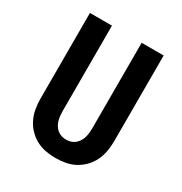

<svg xmlns="http://www.w3.org/2000/svg" viewBox="-173 -863 945 997"><g transform="rotate(30 300.0 -364.0)"><path d="M300 7Q270 7 240 1.5Q210 -4 183.5 -18.5Q157 -33 136 -55Q115 -77 102 -104.5Q89 -132 84 -162Q79 -192 79 -222V-735H211V-222Q211 -208 212.5 -194Q214 -180 218 -166.5Q222 -153 229.5 -141Q237 -129 248 -120Q259 -111 272.5 -107Q286 -103 300 -103Q314 -103 327.5 -107Q341 -111 352 -120Q363 -129 370.5 -141Q378 -153 382 -166.5Q386 -180 387.5 -194Q389 -208 389 -222V-735H521V-222Q521 -192 516 -162Q511 -132 498 -104.5Q485 -77 464 -55Q443 -33 416.5 -18.5Q390 -4 360 1.5Q330 7 300 7Z"/></g></svg>

Font: Iosevka Extrabold Extended
Style: Regular
Weight: 800
Width: 7
Monospace: yes
Designer: Belleve Invis
Foundry: Belleve Invis
Version: Version 32.5.0; ttfautohint (v1.8.4)